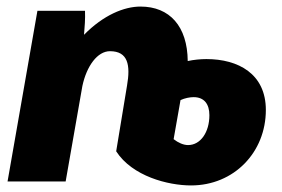

<svg xmlns="http://www.w3.org/2000/svg" viewBox="-20 -553 860 585"><path d="M562 12C693 12 790 -89 790 -218C790 -328 706 -373 609 -373C591 -373 570 -371 552 -367C551 -473 497 -533 408 -533C358 -533 295 -507 236 -447C238 -471 240 -495 239 -520H94L3 0H180L231 -291C244 -352 277 -397 315 -397C370 -397 378 -355 367 -292L334 -92C383 -16 492 12 562 12ZM509 -129 530 -248C543 -254 558 -257 570 -257C602 -257 618 -236 618 -202C618 -150 591 -111 553 -111C539 -111 523 -118 509 -129Z"/></svg>

Font: Fixel Text 20240404 ExtraBold
Style: Italic
Weight: 800
Width: 4
Italic angle: -10°
Designer: AlfaBravo + MacPaw
Foundry: Kyrylo Tkachov, Marchela Mozhyna, Serhii Makarenko, Maria Weinstein, Zakhar Kryvoshyya
Version: Version 1.211;Glyphs 3.2 (3225)